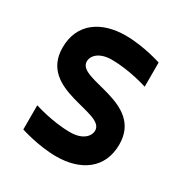

<svg xmlns="http://www.w3.org/2000/svg" viewBox="-126 -594 651 688"><g transform="rotate(30 200.0 -250.0)"><path d="M200 0C300 0 375 -50 375 -150C375 -325 125 -275 125 -350C125 -375 150 -400 200 -400C275 -400 350 -375 350 -375V-475C350 -475 275 -500 200 -500C100 -500 25 -450 25 -350C25 -175 275 -225 275 -150C275 -125 250 -100 200 -100C125 -100 50 -125 50 -125V-25C50 -25 125 0 200 0Z"/></g></svg>

Font: LS-VG5000
Style: Regular
Weight: 400
Designer: Justin Bihan, 2021
Foundry: Justin Bihan, 2021
Version: Version 1.000;Glyphs 3.1.2 (3151)